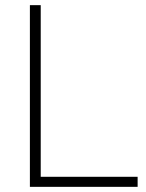

<svg xmlns="http://www.w3.org/2000/svg" viewBox="-20 -725 567 745"><path d="M96 0V-705H138V-39H514V0Z"/></svg>

Font: Nunito Sans 12pt ExtraLight
Style: Regular
Weight: 200
Designer: Vernon Adams
Foundry: Vernon Adams
Version: Version 3.101;gftools[0.9.27]